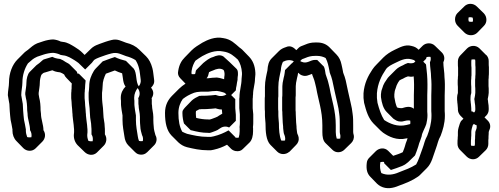

<svg xmlns="http://www.w3.org/2000/svg" viewBox="-20 -760 2608 1003"><path d="M250 -462C235 -458 232 -457 217 -452C209 -450 206 -449 202 -445C191 -434 181 -427 170 -419L135 -384C124 -373 118 -347 118 -328C118 -311 114 -292 112 -275V-270C112 -267 112 -264 113 -261L115 -249C120 -231 122 -207 122 -184C123 -177 123 -171 124 -166C124 -137 137 -109 137 -80C145 -68 146 -54 144 -43C137 -42 128 -42 122 -44C118 -54 115 -67 115 -78C116 -81 115 -85 114 -90L110 -112C106 -128 104 -140 103 -156L101 -180C101 -192 99 -205 99 -217C97 -231 93 -248 91 -263C91 -285 97 -308 97 -329C97 -368 109 -403 126 -429C138 -438 148 -450 161 -457C169 -462 179 -466 190 -469L208 -475C220 -479 242 -484 258 -484C270 -483 286 -479 297 -473L309 -471C333 -469 353 -455 370 -445C377 -441 384 -435 390 -431L425 -397L460 -432C463 -437 470 -444 472 -447C479 -451 484 -455 491 -457L501 -461C520 -468 542 -476 563 -481C594 -489 614 -475 638 -467C657 -462 674 -455 688 -446C696 -434 702 -420 706 -404C711 -387 712 -362 715 -344C717 -332 713 -319 705 -309C688 -332 696 -378 679 -401L638 -442C618 -447 598 -453 580 -462C569 -458 548 -452 537 -447L521 -441C519 -441 517 -440 515 -438L480 -402C476 -398 471 -391 470 -389C457 -367 446 -343 446 -309C445 -297 445 -286 443 -275V-252C443 -234 446 -212 448 -195C448 -182 450 -174 450 -162C450 -140 457 -121 457 -97C458 -91 458 -84 458 -75V-58C466 -46 466 -33 464 -22C456 -21 448 -22 442 -24C437 -36 435 -47 436 -59C437 -64 437 -69 437 -74C437 -82 437 -88 436 -93C436 -103 434 -112 433 -122L431 -138C430 -144 430 -150 429 -157C429 -162 429 -166 428 -171C428 -184 426 -195 425 -208C425 -221 423 -235 422 -247V-266C422 -272 422 -278 423 -283C423 -288 423 -292 424 -297C424 -308 426 -326 427 -336V-340L392 -375C390 -375 385 -376 384 -376C383 -381 383 -384 380 -387L344 -423C338 -429 329 -432 323 -436C313 -443 305 -448 294 -452L280 -454C272 -455 263 -458 253 -463C252 -462 251 -462 250 -462ZM699 -300C712 -283 713 -264 702 -247C703 -244 703 -242 703 -240V-221C703 -217 703 -214 704 -211C704 -190 711 -171 711 -149V-133C711 -121 712 -110 713 -99C713 -85 719 -64 722 -54C728 -44 728 -32 726 -23C719 -22 712 -22 706 -24C703 -32 701 -39 700 -47C696 -73 690 -102 690 -133V-157C688 -168 687 -176 685 -187L683 -203C682 -209 682 -215 682 -221V-234C681 -239 681 -245 681 -250C681 -269 689 -287 699 -300ZM611 -250C611 -245 611 -239 612 -234V-221C612 -215 612 -209 613 -203L615 -187C617 -176 618 -168 620 -157V-133C620 -102 626 -73 630 -47C632 -29 639 -12 650 -1L686 35C691 40 697 44 704 46C722 51 738 46 749 35L784 0C798 -13 803 -35 792 -54C789 -64 783 -85 783 -99C782 -110 781 -121 781 -133V-149C781 -171 774 -190 774 -211C773 -214 773 -217 773 -221V-240C773 -242 773 -244 772 -247C784 -265 784 -284 769 -302C780 -313 788 -325 785 -344C782 -362 781 -387 776 -404C769 -430 759 -450 743 -466L707 -501C690 -518 667 -530 638 -537C614 -545 594 -559 563 -551C542 -546 520 -538 501 -531L491 -527C479 -523 465 -515 456 -506L422 -473L411 -484C399 -496 385 -506 370 -515C353 -525 333 -539 309 -541L297 -543C286 -549 270 -553 258 -554C242 -554 220 -549 208 -545L190 -539C179 -536 169 -532 161 -527C144 -517 130 -501 114 -491C112 -489 111 -489 108 -486L107 -485L71 -449C45 -423 27 -379 27 -329C27 -308 21 -285 21 -263C23 -248 27 -231 29 -217C29 -205 31 -192 31 -180L33 -156C34 -140 36 -128 40 -112L44 -90C45 -85 46 -81 45 -78C45 -57 52 -37 66 -23L67 -22L102 14C119 31 148 33 166 15L201 -20C216 -35 221 -59 207 -80C207 -109 194 -137 194 -166C193 -171 193 -177 192 -184C192 -207 190 -231 185 -249L183 -261C182 -264 182 -267 182 -270V-275C184 -292 188 -311 188 -328C188 -341 191 -356 196 -369C202 -375 205 -380 217 -382C232 -387 235 -388 250 -392H251C252 -393 252 -393 253 -393C263 -388 272 -385 280 -384L294 -382C302 -379 308 -376 315 -371C317 -365 322 -358 327 -353L355 -324C354 -316 354 -304 354 -297C353 -292 353 -288 353 -283C352 -278 352 -272 352 -266V-247C353 -235 355 -221 355 -208C356 -195 358 -184 358 -171C359 -166 359 -162 359 -157C360 -150 360 -144 361 -138L363 -122C364 -112 366 -103 366 -93C367 -88 367 -82 367 -74C367 -69 367 -64 366 -59C364 -38 371 -17 385 -2L386 -1L422 34C439 51 467 55 486 37L487 36L522 1C536 -13 541 -38 528 -58V-75C528 -84 528 -91 527 -97C527 -121 520 -140 520 -162C520 -174 518 -182 518 -195C516 -212 513 -234 513 -252V-275C515 -286 515 -297 516 -309C516 -336 524 -356 533 -375C546 -380 567 -387 580 -392C592 -386 605 -381 618 -377C623 -353 622 -325 636 -308C622 -294 611 -274 611 -250Z M949 -323C937 -315 925 -306 915 -296L880 -261C858 -239 842 -211 842 -170C842 -118 851 -78 876 -52L877 -51L912 -16C924 -5 938 4 957 9C991 17 1024 25 1066 25C1077 26 1087 25 1097 22C1123 16 1144 8 1166 -4L1187 17C1193 23 1201 27 1210 29C1227 32 1239 28 1248 19L1284 -16C1297 -29 1302 -52 1302 -74V-92C1301 -94 1301 -97 1302 -101C1303 -108 1303 -116 1303 -124V-163C1303 -172 1300 -186 1300 -195V-238C1300 -243 1300 -247 1301 -252C1301 -257 1301 -262 1302 -267C1302 -296 1312 -320 1312 -348C1312 -357 1315 -367 1314 -380C1312 -417 1301 -443 1281 -464L1280 -465L1245 -501C1241 -505 1236 -508 1231 -512C1206 -533 1187 -555 1146 -561C1104 -570 1064 -552 1037 -537C1016 -524 997 -513 981 -497L980 -496L945 -460C928 -443 916 -422 911 -390C907 -374 912 -361 922 -351ZM1059 -351C1067 -359 1069 -370 1072 -383C1078 -386 1086 -390 1093 -392C1110 -400 1130 -406 1147 -395C1148 -394 1149 -392 1150 -391C1151 -387 1153 -382 1153 -376V-368C1152 -361 1151 -355 1151 -349V-346L1141 -349C1132 -352 1122 -354 1113 -355C1101 -355 1078 -353 1066 -351ZM1231 -252C1230 -247 1230 -243 1230 -238V-195C1230 -186 1233 -172 1233 -163V-124C1233 -116 1233 -108 1232 -101C1231 -97 1231 -94 1232 -92V-74C1232 -63 1230 -51 1227 -41C1222 -40 1216 -40 1210 -41C1210 -42 1209 -43 1209 -44L1174 -79C1151 -66 1126 -55 1097 -48C1087 -45 1077 -44 1066 -45C1024 -45 991 -53 957 -61C948 -64 938 -69 932 -72C918 -97 912 -129 912 -170C912 -200 922 -225 935 -243C940 -247 944 -250 949 -253C962 -262 992 -277 1008 -279L1028 -281H1066C1078 -283 1101 -285 1113 -285C1122 -284 1132 -282 1141 -279L1151 -276C1153 -275 1154 -274 1156 -273L1177 -253L1212 -288C1212 -296 1214 -306 1216 -314L1218 -328L1221 -343V-349C1221 -355 1222 -361 1223 -368V-376C1223 -388 1221 -395 1215 -401L1179 -436C1170 -445 1156 -456 1147 -465C1130 -476 1110 -470 1093 -462C1073 -457 1056 -442 1042 -431L1007 -396C1006 -395 1005 -394 1004 -392C1004 -391 1004 -391 1003 -390L1001 -380C1001 -378 999 -374 999 -373C993 -372 985 -372 981 -373C980 -379 980 -384 981 -390C984 -412 993 -431 1001 -443C1013 -452 1024 -459 1037 -467C1064 -482 1104 -500 1146 -491C1183 -486 1203 -466 1223 -448C1235 -429 1242 -408 1244 -380C1245 -367 1242 -357 1242 -348C1242 -316 1231 -287 1231 -252ZM1212 -160C1212 -170 1209 -186 1209 -195V-242L1174 -277L1162 -266C1149 -258 1132 -255 1113 -262C1110 -263 1108 -264 1107 -264H1106C1103 -264 1099 -263 1096 -263C1086 -262 1077 -261 1070 -261C1063 -260 1056 -260 1049 -260H1033C1029 -259 1025 -259 1021 -259C1006 -252 993 -245 982 -235L947 -199C941 -193 938 -188 934 -181C933 -177 933 -173 933 -168C933 -149 937 -128 941 -115L976 -80C978 -79 980 -79 981 -79C1008 -72 1035 -66 1068 -66C1075 -64 1083 -68 1087 -69C1097 -73 1117 -79 1124 -86C1139 -97 1156 -104 1177 -94L1212 -129ZM1141 -166C1140 -166 1124 -156 1124 -156C1117 -149 1097 -143 1087 -139C1083 -138 1075 -134 1068 -136C1045 -136 1026 -139 1005 -144C1004 -150 1003 -160 1003 -168C1003 -173 1003 -175 1004 -180C1007 -182 1015 -186 1021 -189C1025 -189 1029 -189 1033 -190H1049C1056 -190 1063 -190 1070 -191C1077 -191 1086 -192 1096 -193C1099 -193 1103 -194 1106 -194H1107C1108 -194 1110 -193 1113 -192C1122 -189 1130 -188 1139 -188C1139 -184 1140 -173 1141 -166Z M1515 -440 1506 -430C1505 -430 1505 -429 1504 -429L1469 -394L1467 -378C1466 -369 1464 -361 1462 -354L1458 -334C1457 -330 1456 -325 1456 -320C1455 -313 1455 -308 1455 -305V-268C1455 -263 1455 -257 1454 -251V-184C1455 -178 1455 -172 1455 -165C1455 -151 1457 -134 1457 -120C1458 -111 1458 -104 1459 -99C1459 -94 1459 -89 1460 -83L1462 -67C1463 -65 1463 -63 1463 -62C1468 -51 1472 -39 1469 -26C1462 -25 1455 -25 1449 -26C1439 -52 1437 -84 1437 -116L1435 -140C1434 -149 1434 -158 1434 -165V-178C1433 -184 1433 -192 1433 -201V-238C1433 -245 1433 -251 1434 -257V-305C1434 -321 1436 -340 1439 -354L1443 -374L1447 -392C1448 -411 1452 -424 1458 -437C1475 -446 1495 -450 1515 -440ZM1548 -441 1557 -450C1561 -452 1563 -453 1567 -454L1577 -458C1591 -464 1606 -468 1625 -468H1638C1654 -468 1670 -463 1681 -457C1692 -437 1696 -415 1701 -390C1701 -380 1711 -361 1712 -354L1716 -340C1724 -302 1733 -260 1742 -222L1748 -194L1752 -166C1755 -147 1755 -127 1755 -106V-70C1755 -63 1757 -59 1758 -54C1759 -48 1758 -40 1757 -36C1750 -35 1744 -35 1739 -36C1736 -46 1734 -58 1734 -70V-106C1734 -182 1713 -236 1702 -300C1700 -307 1699 -312 1698 -317L1694 -333C1692 -343 1683 -364 1681 -373C1679 -386 1677 -402 1672 -412L1637 -447H1625C1601 -447 1584 -425 1556 -437ZM1525 -165C1525 -172 1525 -178 1524 -184V-251C1525 -257 1525 -263 1525 -268V-305C1525 -308 1525 -313 1526 -320C1526 -325 1527 -330 1528 -334L1532 -354C1534 -361 1536 -369 1537 -378C1537 -379 1538 -379 1538 -380C1543 -375 1548 -370 1556 -367C1578 -358 1592 -368 1610 -374C1612 -364 1622 -344 1624 -333L1628 -317C1629 -312 1630 -307 1632 -300C1643 -236 1664 -182 1664 -106V-70C1664 -47 1667 -26 1680 -13L1681 -12L1717 23C1735 41 1763 38 1779 22L1815 -13C1825 -23 1831 -38 1828 -54C1827 -59 1825 -63 1825 -70V-106C1825 -127 1825 -147 1822 -166L1818 -194L1812 -222C1803 -260 1794 -302 1786 -340L1782 -354C1781 -361 1771 -380 1771 -390L1768 -405L1764 -423C1760 -443 1752 -461 1737 -476L1736 -477L1701 -513C1685 -529 1664 -538 1638 -538H1625C1606 -538 1591 -534 1577 -528L1567 -524C1556 -520 1547 -517 1540 -510L1528 -498C1515 -511 1498 -525 1474 -514C1459 -509 1448 -504 1437 -493L1401 -457C1383 -440 1379 -419 1377 -392L1373 -374L1369 -354C1366 -340 1364 -321 1364 -305V-257C1363 -251 1363 -245 1363 -238V-201C1363 -192 1363 -184 1364 -178V-165C1364 -158 1364 -149 1365 -140L1367 -116C1367 -73 1370 -26 1393 -3L1428 32C1445 49 1473 49 1491 33H1492L1527 -3C1532 -8 1536 -14 1538 -20C1544 -37 1539 -50 1533 -62C1533 -63 1533 -65 1532 -67L1530 -83C1529 -89 1529 -94 1529 -99C1528 -104 1528 -111 1527 -120C1527 -134 1525 -151 1525 -165Z M2150 -439 2142 -432C2131 -428 2122 -429 2111 -431C2103 -429 2089 -422 2085 -419C2071 -413 2058 -406 2048 -396L2012 -360C2007 -355 2004 -351 2001 -346L1989 -328C1986 -323 1984 -319 1982 -314L1976 -296C1972 -287 1971 -277 1970 -267V-253C1974 -222 1982 -193 2000 -175L2035 -140C2048 -132 2055 -125 2074 -125H2080C2096 -129 2110 -133 2123 -130C2124 -125 2124 -117 2123 -112C2116 -110 2110 -109 2103 -107C2056 -96 2016 -114 1987 -133C1971 -158 1961 -189 1952 -223C1951 -231 1950 -239 1949 -248V-273C1953 -325 1973 -364 1996 -398C2006 -413 2026 -422 2042 -430C2065 -440 2095 -460 2130 -450C2135 -449 2139 -447 2143 -446ZM2191 -438 2206 -453C2206 -456 2208 -460 2209 -462C2215 -463 2223 -464 2229 -463C2231 -453 2231 -445 2226 -435C2226 -410 2232 -383 2232 -356C2233 -345 2234 -333 2234 -320C2234 -308 2234 -288 2233 -261V-180C2234 -169 2234 -161 2234 -155C2234 -115 2223 -80 2212 -51C2198 -27 2196 -7 2187 16C2175 47 2167 77 2154 99C2126 117 2098 127 2064 140C2035 153 2002 158 1972 144C1966 129 1963 109 1967 87C1974 85 1981 85 1986 86C1987 89 1987 91 1987 93L2022 128C2037 124 2065 113 2081 107L2093 101C2097 99 2102 95 2108 90C2109 89 2110 89 2111 88L2147 53C2149 51 2150 47 2151 44L2155 34C2157 28 2159 22 2161 17L2165 5C2167 -4 2172 -19 2176 -28L2183 -49C2183 -63 2203 -97 2207 -112C2210 -124 2213 -142 2213 -156C2213 -160 2213 -167 2212 -176V-263C2213 -289 2213 -308 2213 -319C2213 -356 2210 -386 2206 -419C2206 -420 2206 -421 2205 -424ZM2109 -38 2106 -28C2102 -19 2097 -4 2095 5L2091 17C2089 22 2086 29 2084 35C2071 42 2052 48 2034 54L2008 28C1989 9 1961 13 1944 29L1909 64C1902 71 1897 80 1896 91C1892 125 1898 147 1915 164L1950 200C1955 205 1961 209 1968 213C2000 230 2034 223 2064 210C2102 196 2133 184 2163 163C2167 160 2169 159 2173 155L2174 154L2210 118C2236 92 2242 56 2257 16C2266 -7 2268 -27 2282 -51C2293 -80 2304 -115 2304 -155C2304 -161 2304 -169 2303 -180V-261C2304 -288 2304 -308 2304 -320C2304 -333 2303 -345 2302 -356C2302 -383 2296 -410 2296 -435C2306 -455 2300 -474 2288 -486L2252 -521C2234 -539 2204 -537 2188 -521L2167 -500C2157 -510 2148 -516 2130 -520C2095 -530 2065 -510 2042 -500C2019 -489 1999 -476 1982 -459L1947 -423C1939 -415 1932 -407 1926 -398C1903 -364 1883 -325 1879 -273V-248C1880 -239 1881 -231 1882 -223C1893 -180 1904 -143 1931 -115L1932 -114L1968 -78C1972 -74 1976 -71 1981 -67C2011 -46 2053 -25 2103 -37C2105 -37 2107 -38 2109 -38ZM2080 -195H2074C2066 -195 2059 -197 2054 -199C2047 -215 2043 -233 2040 -253V-267C2041 -277 2042 -287 2046 -296L2052 -314C2054 -319 2056 -323 2059 -328L2067 -340C2072 -343 2079 -347 2085 -349C2089 -352 2103 -359 2111 -361C2121 -359 2131 -358 2141 -361C2142 -348 2143 -334 2143 -319C2143 -308 2143 -289 2142 -263V-192C2123 -207 2103 -202 2080 -195Z M2456 -113 2462 -108C2464 -108 2467 -107 2469 -107C2471 -99 2471 -91 2467 -82C2466 -79 2463 -73 2463 -70C2463 -65 2463 -57 2462 -48C2462 -39 2462 -32 2461 -28V-8C2461 -5 2460 0 2460 1C2456 2 2454 2 2451 2C2448 2 2443 1 2441 1C2440 -3 2440 -5 2440 -8V-17C2440 -23 2440 -29 2441 -35C2441 -38 2441 -44 2442 -52V-71C2442 -82 2447 -97 2450 -107ZM2456 -172 2450 -177C2448 -177 2444 -178 2443 -178C2442 -181 2442 -185 2442 -188V-194C2442 -201 2440 -211 2440 -218C2439 -221 2439 -224 2439 -227C2438 -234 2437 -242 2438 -251C2438 -258 2439 -266 2442 -274V-306C2441 -315 2441 -323 2441 -330C2441 -337 2441 -344 2442 -351C2442 -356 2442 -361 2443 -366V-406C2442 -413 2442 -421 2442 -428V-439C2442 -442 2443 -446 2443 -449C2449 -450 2457 -450 2462 -449C2462 -447 2463 -444 2463 -441V-430C2463 -423 2463 -416 2464 -409V-384C2464 -375 2464 -368 2463 -361C2463 -355 2463 -350 2462 -345V-310C2463 -302 2463 -296 2463 -291V-275C2462 -265 2461 -256 2459 -248C2459 -247 2459 -246 2458 -244V-241C2459 -236 2460 -230 2460 -225C2462 -217 2463 -203 2463 -194V-188C2463 -178 2460 -176 2456 -172ZM2369 -227C2369 -224 2369 -221 2370 -218C2370 -211 2372 -201 2372 -194V-188C2372 -176 2377 -165 2385 -156L2386 -155L2401 -140L2392 -131C2387 -127 2385 -121 2382 -114C2378 -101 2372 -85 2372 -71V-52C2371 -44 2371 -38 2371 -35C2370 -29 2370 -23 2370 -17V-8C2370 4 2375 15 2383 23L2418 58C2427 67 2439 72 2451 72C2463 72 2474 67 2482 59L2518 24C2526 16 2531 4 2531 -8V-28C2532 -32 2532 -39 2532 -48C2533 -57 2533 -65 2533 -70C2533 -73 2536 -79 2537 -82C2545 -100 2540 -118 2528 -130L2511 -147L2520 -156C2528 -164 2533 -175 2533 -188V-194C2533 -203 2532 -217 2530 -225C2530 -230 2529 -236 2528 -241V-244C2529 -246 2529 -247 2529 -248C2531 -256 2532 -265 2533 -275V-291C2533 -296 2533 -302 2532 -310V-345C2533 -350 2533 -355 2533 -361C2534 -368 2534 -375 2534 -384V-409C2533 -416 2533 -423 2533 -430V-441C2533 -453 2529 -463 2521 -472C2520 -473 2520 -472 2519 -473L2484 -508C2465 -526 2436 -523 2420 -507L2385 -471C2377 -463 2372 -452 2372 -439V-428C2372 -421 2372 -413 2373 -406V-366C2372 -361 2372 -356 2372 -351C2371 -344 2371 -337 2371 -330C2371 -323 2371 -315 2372 -306V-274C2367 -260 2367 -242 2369 -227ZM2427 -659C2427 -662 2428 -667 2428 -669C2432 -670 2434 -670 2437 -670C2441 -670 2446 -669 2449 -668C2450 -664 2451 -660 2451 -656C2451 -653 2450 -649 2450 -647C2447 -646 2443 -646 2440 -646C2436 -646 2432 -647 2429 -648C2428 -653 2427 -655 2427 -659ZM2357 -659C2357 -646 2362 -634 2371 -625L2406 -590C2415 -581 2427 -576 2440 -576C2452 -576 2463 -580 2472 -588L2473 -589L2508 -625C2516 -633 2521 -644 2521 -656C2521 -669 2517 -680 2508 -690L2507 -691L2471 -726C2462 -735 2450 -740 2437 -740C2425 -740 2414 -735 2406 -727L2370 -692C2362 -684 2357 -672 2357 -659Z"/></svg>

Font: Dictator
Style: Chalk
Weight: 500
Version: Version MIL.1277